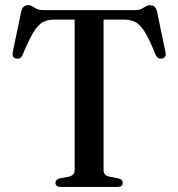

<svg xmlns="http://www.w3.org/2000/svg" viewBox="-20 -740 706 760"><path d="M150 -700H514.5Q530.5 -700 540.2 -705Q550 -710 557.5 -714.8Q565 -719.5 574 -719.5Q585 -719.5 591.5 -713.8Q598 -708 601.5 -694.5L635 -534Q637.5 -523.5 634 -516.8Q630.5 -510 621.5 -508.5Q613.5 -506.5 607 -510Q600.5 -513.5 596 -523Q572 -582.5 554 -612.2Q536 -642 516.8 -652.2Q497.5 -662.5 469.5 -662.5H390V-65.5Q390 -55.5 396.2 -49.2Q402.5 -43 414 -40.5L449 -34Q466 -29.5 466 -16Q466 0 444 0H221.5Q210 0 204.8 -4.5Q199.5 -9 199.5 -16Q199.5 -29.5 216.5 -34L251.5 -40.5Q263 -43 269.2 -49.2Q275.5 -55.5 275.5 -65.5V-662.5H196Q168.5 -662.5 149.2 -652Q130 -641.5 112 -611.8Q94 -582 69.5 -523Q65.5 -513.5 58.8 -510Q52 -506.5 44 -508.5Q35 -510 31.8 -516.8Q28.5 -523.5 30.5 -534L64 -694.5Q67.5 -708 74 -713.8Q80.5 -719.5 91.5 -719.5Q101 -719.5 108.2 -714.8Q115.5 -710 125 -705Q134.5 -700 150 -700Z"/></svg>

Font: Fraunces 36pt
Style: Regular
Weight: 400
Version: Version 1.000;[b76b70a41]